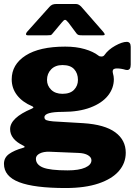

<svg xmlns="http://www.w3.org/2000/svg" viewBox="-24 -773 697 968"><path d="M635 -537V-447Q635 -420 617 -420Q612 -420 609 -421Q586 -428 565 -428Q544 -428 544 -413Q544 -408 545 -405Q550 -388 550 -374Q550 -328 520 -290.5Q490 -253 432 -231Q374 -209 293 -209Q200 -209 200 -182Q200 -171 210.5 -167Q221 -163 244 -161L396 -152Q504 -145 557 -106Q610 -67 610 -3Q610 49 575.5 89Q541 129 473 152Q405 175 307 175Q149 175 72.5 145.5Q-4 116 -4 53Q-4 22 21.5 3.5Q47 -15 93 -28Q100 -29 100 -33Q100 -36 93 -39Q27 -71 27 -122Q27 -179 136 -225Q142 -228 144 -230.5Q146 -233 139 -237Q89 -258 62 -293Q35 -328 35 -373Q35 -448 105 -493Q175 -538 305 -538Q360 -538 403 -525.5Q446 -513 472 -493Q477 -488 487 -488Q498 -488 503 -496Q522 -523 557 -542.5Q592 -562 615 -562Q635 -562 635 -537ZM369 -370Q369 -403 350 -424Q331 -445 291 -445Q255 -445 234 -423.5Q213 -402 213 -370Q213 -341 234 -320.5Q255 -300 291 -300Q330 -300 349.5 -320.5Q369 -341 369 -370ZM226 -8Q195 -9 176 1Q157 11 157 27Q157 57 192.5 71.5Q228 86 317 86Q374 86 405.5 72Q437 58 437 35Q437 20 419.5 9.5Q402 -1 371 -2ZM321 -659Q310 -673 304 -673Q298 -673 287 -659L241 -604Q236 -597 231.5 -596Q227 -595 215 -595H116Q107 -595 107 -601Q107 -606 113 -613L225 -738Q232 -746 240 -749.5Q248 -753 262 -753H357Q366 -753 372.5 -749.5Q379 -746 385 -740L496 -613Q504 -603 504 -600Q504 -595 494 -595H389Q378 -595 372.5 -596.5Q367 -598 362 -604Z"/></svg>

Font: Libre Franklin Black
Style: Regular
Weight: 900
Designer: Pablo Impallari, Rodrigo Fuenzalida
Foundry: Impallari Type
Version: Version 1.002; ttfautohint (v1.5)